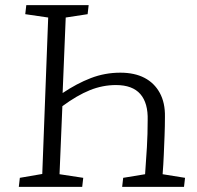

<svg xmlns="http://www.w3.org/2000/svg" viewBox="-20 -725 764 745"><path d="M223 -364Q278 -401 332.5 -422Q387 -443 447 -443Q502 -443 540.5 -423Q579 -403 600 -364.5Q621 -326 620 -272Q620 -235 618.5 -198Q617 -161 615.5 -124Q614 -87 611 -49L698 -35L694 0H454L458 -35L543 -49Q547 -102 550 -153.5Q553 -205 553 -258Q555 -325 524.5 -360Q494 -395 430 -395Q378 -395 328.5 -375Q279 -355 222 -313L211 -49L303 -35L299 0H53L57 -35L144 -50L167 -657L78 -670L82 -705H324L320 -670L235 -657Z"/></svg>

Font: Literata 24pt Light
Style: Italic
Weight: 300
Italic angle: -2°
Designer: Latin by Veronika Burian and Jose Scaglione. Greek by Irene Vlachou. Cyrillic by Vera Evstafieva
Foundry: TypeTogether
Version: Version 3.103;gftools[0.9.29]